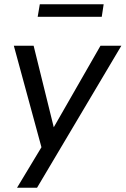

<svg xmlns="http://www.w3.org/2000/svg" viewBox="-20 -702 590 902"><path d="M60 180 186 -29 180 9 45 -487H138L241 -70H213L452 -487H550L154 180ZM157 -623 167 -682H467L458 -623Z"/></svg>

Font: Nunito Sans 12pt Medium
Style: Italic
Weight: 500
Italic angle: -9°
Designer: Vernon Adams
Foundry: Vernon Adams
Version: Version 3.101;gftools[0.9.27]